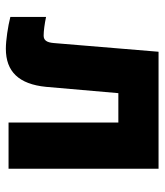

<svg xmlns="http://www.w3.org/2000/svg" viewBox="26 -566 549 640"><g transform="rotate(90 300.0 -245.5)"><path d="M269 -125 290 -366H388V0H542V-500H152L123 -151C121 -126 113 -117 98 -117C83 -117 60 -120 36 -125V-6C67 2 114 9 142 9C218 9 260 -34 269 -125Z"/></g></svg>

Font: LT Wave Mono Black
Style: Regular
Weight: 900
Designer: Daniel Lyons
Version: Version 2.5 (Glyphs App)